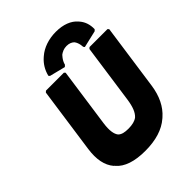

<svg xmlns="http://www.w3.org/2000/svg" viewBox="-297 -1262 1452 1452"><g transform="rotate(-45 428.5 -536.0)"><path d="M429 -868 430 -869C439 -908 471 -938 471 -938C488 -950 509 -961 539 -961C568 -961 588 -951 601 -938C623 -909 623 -869 623 -869V-868L631 -857L768 -889L778 -899L779 -902C780 -948 767 -988 740 -1020L733 -1028C697 -1070 636 -1094 558 -1094C480 -1094 411 -1070 363 -1028L355 -1021C320 -990 295 -949 283 -902L282 -899L290 -889L417 -857ZM848 -832H656L645 -822L578 -350C568 -280 551 -238 523 -212C501 -195 469 -187 428 -187C388 -187 360 -193 341 -212C322 -236 314 -279 324 -350L391 -822L382 -832H190L179 -822L104 -294C90 -195 105 -120 150 -67L152 -66H153L157 -60C204 -5 286 22 399 22C512 22 600 -5 663 -60L671 -67C730 -119 768 -195 782 -294L857 -822Z"/></g></svg>

Font: Hussar Woodtype
Style: UltraObl
Weight: 900
Foundry: Cannot Into Space Fonts
Version: Version 1.07